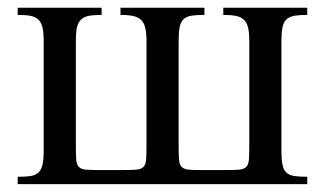

<svg xmlns="http://www.w3.org/2000/svg" viewBox="-20 -467 824 487"><path d="M24.9 0V-18.6Q44.9 -18.6 57.6 -20.5Q70.3 -22.5 77.6 -29.5Q85 -36.6 87.9 -49.6Q90.8 -62.5 90.8 -84.5V-362.8Q90.8 -383.8 87.9 -396.7Q85 -409.7 77.6 -417Q70.3 -424.3 57.6 -426.8Q44.9 -429.2 24.9 -429.2V-447.3H237.8V-429.2Q217.8 -429.2 205.1 -426.8Q192.4 -424.3 185.1 -417Q177.7 -409.7 175 -396.7Q172.4 -383.8 172.4 -362.8V-98.1Q172.4 -74.7 173.3 -62Q174.3 -49.3 180.2 -43.5Q186 -37.6 198.7 -36.6Q211.4 -35.6 234.9 -35.6H288.6Q312 -35.6 325 -36.6Q337.9 -37.6 343.8 -43.5Q349.6 -49.3 350.6 -62Q351.6 -74.7 351.6 -98.1V-362.8Q351.6 -382.8 348.6 -395.8Q345.7 -408.7 338.4 -416Q331.1 -423.3 318.4 -426.3Q305.7 -429.2 285.6 -429.2V-447.3H498.5V-429.2Q478.5 -429.2 465.8 -427.2Q453.1 -425.3 445.8 -418.5Q438.5 -411.6 435.8 -398.4Q433.1 -385.3 433.1 -362.8V-98.1Q433.1 -74.7 434.1 -62Q435.1 -49.3 440.9 -43.5Q446.8 -37.6 459.5 -36.6Q472.2 -35.6 495.6 -35.6H549.3Q572.8 -35.6 585.7 -36.6Q598.6 -37.6 604.5 -43.5Q610.4 -49.3 611.3 -62Q612.3 -74.7 612.3 -98.1V-362.8Q612.3 -383.3 609.4 -396.2Q606.4 -409.2 599.1 -416.5Q591.8 -423.8 579.1 -426.5Q566.4 -429.2 546.4 -429.2V-447.3H759.3V-429.2Q739.3 -429.2 726.6 -427Q713.9 -424.8 706.5 -417.7Q699.2 -410.6 696.5 -397.5Q693.8 -384.3 693.8 -362.8V-84.5Q693.8 -62 696.5 -49.1Q699.2 -36.1 706.5 -29.3Q713.9 -22.5 726.6 -20.5Q739.3 -18.6 759.3 -18.6V0Z"/></svg>

Font: Doulos SIL Cyr
Style: Regular
Weight: 400
Designer: Walt Agee, Victor Gaultney, Peter Martin, Debbi Hosken, Becca Hirsbrunner
Foundry: SIL International
Version: Version 5.000